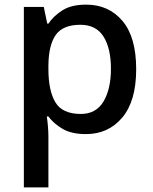

<svg xmlns="http://www.w3.org/2000/svg" viewBox="-20 -662 660 829"><path d="M352 -642Q449 -642 508.5 -572Q568 -502 568 -363Q568 -226 508 -154.5Q448 -83 351 -83Q289 -83 250.5 -105.5Q212 -128 189 -159H182Q185 -141 187 -116.5Q189 -92 189 -73V147H83V-632H169L184 -560H189Q212 -594 250.5 -618Q289 -642 352 -642ZM327 -555Q252 -555 221 -511.5Q190 -468 189 -380V-364Q189 -271 219 -220.5Q249 -170 329 -170Q395 -170 427 -224Q459 -278 459 -365Q459 -453 427 -504Q395 -555 327 -555Z"/></svg>

Font: Noto Sans Telugu UI Medium
Style: Regular
Weight: 500
Designer: Jelle Bosma - Monotype Design Team
Foundry: Monotype Imaging Inc.
Version: Version 2.005; ttfautohint (v1.8.4.7-5d5b)